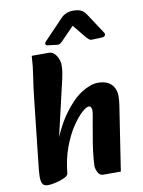

<svg xmlns="http://www.w3.org/2000/svg" viewBox="-98 -969 781 1050"><g transform="rotate(-10 292.0 -444.0)"><path d="M389 10Q375 10 366.5 0Q358 -10 354 -23.5Q350 -37 350 -45Q350 -59 352 -81Q354 -103 357 -127.5Q360 -152 363 -170L380 -270Q384 -293 388 -314Q392 -335 392 -347Q392 -356 388 -363.5Q384 -371 375 -371Q362 -371 336.5 -348Q311 -325 281.5 -281Q252 -237 228.5 -174Q205 -111 197 -31L161 -167Q202 -283 253 -354Q304 -425 355 -457.5Q406 -490 447 -490Q496 -490 521 -465Q546 -440 546 -399Q546 -375 542.5 -352Q539 -329 535 -303L487 10ZM82 14Q69 14 59.5 8Q50 2 46.5 -17.5Q43 -37 47 -77L90 -471Q96 -528 105 -584.5Q114 -641 117 -698H212Q237 -698 253 -672.5Q269 -647 269 -620Q269 -598 266 -579.5Q263 -561 258.5 -541Q254 -521 247 -492L179 -199L210 -240Q203 -176 201 -119Q199 -62 197 -31Q196 -18 174 -8Q152 2 125.5 8Q99 14 82 14ZM206 -761Q199 -754 202 -747Q205 -740 215 -739L267 -733Q275 -732 281.5 -736.5Q288 -741 292 -745L366 -821L427 -746Q432 -741 439.5 -734Q447 -727 460 -728L513 -730Q527 -731 530.5 -739Q534 -747 529 -754L454 -868Q441 -888 424 -895Q407 -902 384 -902Q362 -902 345 -895Q328 -888 319 -879Z"/></g></svg>

Font: Alkatra
Style: Bold
Weight: 700
Designer: Suman Bhandary
Version: Version 1.100;gftools[0.9.22]